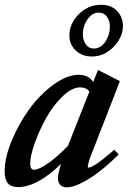

<svg xmlns="http://www.w3.org/2000/svg" viewBox="-26 -782 555 814"><path d="M363.3 -542.5Q321.8 -542.5 294.9 -568.1Q268.1 -593.8 268.1 -632.3Q268.1 -681.6 307.9 -721.7Q347.7 -761.7 402.8 -761.7Q445.8 -761.7 470.5 -735.4Q495.1 -709 495.1 -672.4Q495.1 -624 455.6 -583.3Q416 -542.5 363.3 -542.5ZM371.6 -576.2Q400.9 -576.2 420.4 -605Q439.9 -633.8 439.9 -667.5Q439.9 -694.3 427.2 -711.4Q414.6 -728.5 393.1 -728.5Q364.3 -728.5 344.7 -699.7Q325.2 -670.9 325.2 -637.7Q325.2 -611.3 337.9 -593.8Q350.6 -576.2 371.6 -576.2ZM50.3 11.2Q21.5 11.2 7.6 -4.9Q-6.3 -21 -6.3 -55.7Q-6.3 -112.8 23.4 -185.1Q53.2 -257.3 97.9 -318.8Q142.6 -380.4 200 -422.6Q257.3 -464.8 307.6 -464.8Q350.1 -464.8 369.1 -434.1L389.6 -485.4L482.4 -438L369.1 -147Q346.2 -91.3 346.2 -75.7Q346.2 -71.3 348.6 -71.3Q371.6 -71.3 458.5 -147L477.1 -127Q408.2 -58.6 350.1 -23.2Q292 12.2 257.8 12.2Q220.7 12.2 219.7 -27.3Q220.2 -47.4 232.9 -87.4Q131.8 11.2 50.3 11.2ZM102.1 -88.4Q102.1 -62.5 118.2 -62.5Q139.2 -62.5 179.2 -90.6Q219.2 -118.7 262.2 -164.1L353 -393.6Q339.4 -411.6 314 -411.6Q278.8 -411.6 239.3 -373.5Q199.7 -335.4 170.4 -283Q141.1 -230.5 121.6 -176Q102.1 -121.6 102.1 -88.4Z"/></svg>

Font: Elstob 6pt
Style: Italic
Weight: 700
Italic angle: -20°
Designer: Peter S. Baker
Version: Version 1.015